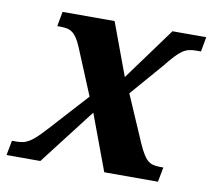

<svg xmlns="http://www.w3.org/2000/svg" viewBox="-85 -610 757 683"><g transform="rotate(10 293.5 -268.0)"><path d="M-20 0 -9.8 -53.2H2.9Q17.1 -53.2 28.6 -55.4Q40 -57.6 51.5 -64.5Q63 -71.3 76.7 -84Q90.3 -96.7 108.9 -117.2L234.9 -255.9L166 -421.9Q158.2 -440.9 150.6 -452.6Q143.1 -464.4 134.3 -471.2Q125.5 -478 114.7 -480.5Q104 -482.9 89.8 -482.9H78.1L87.9 -536.1H275.9L346.2 -346.2L484.9 -536.1H606.9L597.2 -482.9H579.1Q564.5 -482.9 553 -480Q541.5 -477.1 530 -469Q518.6 -460.9 505.6 -447Q492.7 -433.1 475.1 -411.1L372.1 -292L444.8 -124Q454.1 -103 462.2 -89.4Q470.2 -75.7 479 -67.6Q487.8 -59.6 498.5 -56.4Q509.3 -53.2 523.9 -53.2H537.1L526.9 0H333L257.8 -202.1L102.1 0Z"/></g></svg>

Font: Droid Serif
Style: Bold Italic
Weight: 700
Italic angle: -12°
Designer: Monotype Design team
Foundry: Monotype Imaging Inc.
Version: Version 1.03